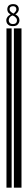

<svg xmlns="http://www.w3.org/2000/svg" viewBox="-20 -832 122 911"><path d="M10.7 58.6V-697.3H35.2V58.6ZM45.9 58.6V-697.3H82V58.6ZM41 -708Q31.2 -708 24.4 -710.9Q17.6 -714.8 13.7 -720.7Q9.8 -727.5 9.8 -735.4Q9.8 -744.1 15.6 -752Q21.5 -758.8 30.3 -763.7Q23.4 -767.6 18.6 -773.4Q14.6 -780.3 14.6 -787.1Q14.6 -798.8 21.5 -805.7Q29.3 -812.5 42 -812.5Q55.7 -812.5 62.5 -805.7Q69.3 -798.8 69.3 -788.1Q69.3 -781.2 64.5 -774.4Q59.6 -767.6 52.7 -763.7Q61.5 -759.8 67.4 -752Q72.3 -744.1 72.3 -735.4Q72.3 -727.5 68.4 -721.7Q64.5 -714.8 57.6 -710.9Q50.8 -708 41 -708ZM43.9 -767.6Q49.8 -771.5 53.7 -777.3Q57.6 -782.2 57.6 -788.1Q57.6 -793.9 53.7 -798.8Q48.8 -802.7 42 -802.7Q34.2 -802.7 29.3 -798.8Q25.4 -794.9 25.4 -789.1Q25.4 -781.2 30.3 -777.3Q34.2 -772.5 43.9 -767.6ZM41 -717.8Q50.8 -717.8 55.7 -722.7Q60.5 -727.5 60.5 -735.4Q60.5 -743.2 54.7 -749Q48.8 -755.9 39.1 -758.8Q31.2 -755.9 26.4 -750Q21.5 -743.2 21.5 -736.3Q21.5 -728.5 27.3 -722.7Q32.2 -717.8 41 -717.8Z"/></svg>

Font: Libre Barcode EAN13 Text
Style: Regular
Weight: 400
Version: Version 1.008; ttfautohint (v1.8.3)